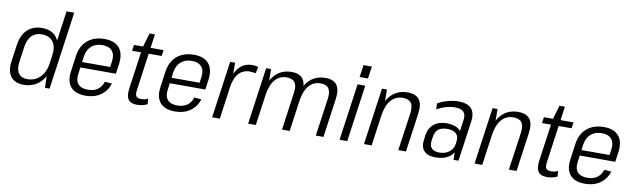

<svg xmlns="http://www.w3.org/2000/svg" viewBox="-44 -1265 5932 1797"><g transform="rotate(10 2922.5 -366.5)"><path d="M201 7Q116 7 76.5 -44.5Q37 -96 51 -193L73 -347Q86 -444 140 -495.5Q194 -547 280 -547Q343 -547 384.5 -519Q426 -491 443.5 -439Q461 -387 451 -315L439 -229Q429 -157 396 -103.5Q363 -50 313.5 -21.5Q264 7 201 7ZM225 -51Q274 -51 311.5 -73Q349 -95 373.5 -135.5Q398 -176 406 -232L417 -310Q429 -394 394 -441Q359 -488 286 -488Q228 -488 191.5 -451Q155 -414 145 -344L124 -194Q115 -126 141 -88.5Q167 -51 225 -51ZM398 -175 477 -740H550L446 0H402Z M788 7Q724 7 682.5 -16Q641 -39 623.5 -83.5Q606 -128 615 -191L637 -349Q646 -411 677 -455.5Q708 -500 758 -523.5Q808 -547 873 -547Q970 -547 1015 -493Q1060 -439 1046 -337L1033 -245H682L689 -298H981L965 -271L977 -353Q986 -417 956 -452Q926 -487 864 -487Q800 -487 760 -452Q720 -417 710 -353L687 -183Q678 -119 707 -85.5Q736 -52 799 -52Q855 -52 892 -77.5Q929 -103 945 -153L1013 -148Q988 -73 929.5 -33Q871 7 788 7Z M1278 7Q1218 7 1194.5 -25.5Q1171 -58 1180 -128L1237 -532L1278 -671H1329L1254 -132Q1247 -87 1259 -70Q1271 -53 1307 -53Q1323 -53 1339.5 -56.5Q1356 -60 1371 -67L1375 -15Q1360 -8 1344 -3Q1328 2 1311 4.5Q1294 7 1278 7ZM1153 -540H1434L1426 -483H1145Z M1638 7Q1574 7 1532.5 -16Q1491 -39 1473.5 -83.5Q1456 -128 1465 -191L1487 -349Q1496 -411 1527 -455.5Q1558 -500 1608 -523.5Q1658 -547 1723 -547Q1820 -547 1865 -493Q1910 -439 1896 -337L1883 -245H1532L1539 -298H1831L1815 -271L1827 -353Q1836 -417 1806 -452Q1776 -487 1714 -487Q1650 -487 1610 -452Q1570 -417 1560 -353L1537 -183Q1528 -119 1557 -85.5Q1586 -52 1649 -52Q1705 -52 1742 -77.5Q1779 -103 1795 -153L1863 -148Q1838 -73 1779.5 -33Q1721 7 1638 7Z M2067 -540H2114V-360L2064 0H1991ZM2084 -323Q2100 -433 2149.5 -490Q2199 -547 2279 -547Q2293 -547 2307 -545Q2321 -543 2334 -539L2320 -476Q2296 -483 2266 -483Q2199 -483 2159 -438Q2119 -393 2106 -304Z M3027 -358Q3036 -425 3014 -457Q2992 -489 2937 -489Q2868 -489 2825 -438Q2782 -387 2768 -287L2725 -221L2733 -282Q2751 -412 2812.5 -479.5Q2874 -547 2973 -547Q3051 -547 3082.5 -502Q3114 -457 3100 -364L3049 0H2976ZM2409 -540H2456L2458 -369L2406 0H2333ZM2705 -358Q2715 -425 2692.5 -457Q2670 -489 2614 -489Q2546 -489 2503 -437.5Q2460 -386 2446 -287L2403 -221L2412 -282Q2431 -413 2492 -480Q2553 -547 2651 -547Q2729 -547 2760.5 -502Q2792 -457 2779 -364L2728 0H2655Z M3351 -540 3275 0H3202L3278 -540ZM3381 -727 3364 -611H3285L3302 -727Z M3811 -357Q3820 -426 3797.5 -457.5Q3775 -489 3717 -489Q3648 -489 3604.5 -437.5Q3561 -386 3547 -287L3504 -221L3513 -282Q3532 -413 3593.5 -480Q3655 -547 3754 -547Q3833 -547 3865.5 -502Q3898 -457 3884 -363L3833 0H3760ZM3510 -540H3557L3559 -373L3507 0H3434Z M4283 -177 4313 -383Q4320 -437 4296 -461.5Q4272 -486 4213 -486Q4171 -486 4127 -473Q4083 -460 4044 -436L4041 -493Q4067 -509 4100 -521Q4133 -533 4168 -540Q4203 -547 4234 -547Q4322 -547 4359.5 -506Q4397 -465 4386 -383L4332 0H4285ZM4114 7Q4041 7 4005.5 -30Q3970 -67 3980 -135L3986 -184Q3996 -251 4042.5 -288.5Q4089 -326 4164 -326Q4244 -326 4284 -290Q4324 -254 4314 -187L4307 -136Q4297 -68 4246 -30.5Q4195 7 4114 7ZM4143 -44Q4198 -44 4235.5 -73.5Q4273 -103 4280 -151L4283 -174Q4290 -223 4262.5 -249Q4235 -275 4179 -275Q4124 -275 4093.5 -251.5Q4063 -228 4056 -171L4052 -148Q4045 -95 4067.5 -69.5Q4090 -44 4143 -44Z M4862 -357Q4871 -426 4848.5 -457.5Q4826 -489 4768 -489Q4699 -489 4655.5 -437.5Q4612 -386 4598 -287L4555 -221L4564 -282Q4583 -413 4644.5 -480Q4706 -547 4805 -547Q4884 -547 4916.5 -502Q4949 -457 4935 -363L4884 0H4811ZM4561 -540H4608L4610 -373L4558 0H4485Z M5174 7Q5114 7 5090.5 -25.5Q5067 -58 5076 -128L5133 -532L5174 -671H5225L5150 -132Q5143 -87 5155 -70Q5167 -53 5203 -53Q5219 -53 5235.5 -56.5Q5252 -60 5267 -67L5271 -15Q5256 -8 5240 -3Q5224 2 5207 4.5Q5190 7 5174 7ZM5049 -540H5330L5322 -483H5041Z M5534 7Q5470 7 5428.5 -16Q5387 -39 5369.5 -83.5Q5352 -128 5361 -191L5383 -349Q5392 -411 5423 -455.5Q5454 -500 5504 -523.5Q5554 -547 5619 -547Q5716 -547 5761 -493Q5806 -439 5792 -337L5779 -245H5428L5435 -298H5727L5711 -271L5723 -353Q5732 -417 5702 -452Q5672 -487 5610 -487Q5546 -487 5506 -452Q5466 -417 5456 -353L5433 -183Q5424 -119 5453 -85.5Q5482 -52 5545 -52Q5601 -52 5638 -77.5Q5675 -103 5691 -153L5759 -148Q5734 -73 5675.5 -33Q5617 7 5534 7Z"/></g></svg>

Font: Pathway Extreme SemiCondensed Light
Style: Italic
Weight: 300
Width: 4
Italic angle: -8°
Version: Version 1.001;gftools[0.9.26]